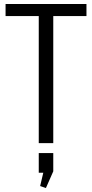

<svg xmlns="http://www.w3.org/2000/svg" viewBox="-20 -720 463 966"><path d="M415 -700V-639H212L248 -677V0H175V-677L209 -639H8V-700ZM248 50V142L211 226L182 216L210 97L243 149H175V50Z"/></svg>

Font: Pathway Extreme SemiCondensed Light
Style: Regular
Weight: 300
Width: 4
Version: Version 1.001;gftools[0.9.26]